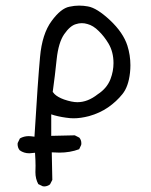

<svg xmlns="http://www.w3.org/2000/svg" viewBox="-20 -543 540 688"><path d="M107.4 50.8 106.9 74.2Q106.9 97.7 117.2 116.7L133.3 124.5Q135.3 125 139.2 125Q143.1 125 148.7 123.3Q154.3 121.6 159.2 117.7L167.5 101.6L165.5 2.9Q183.6 3.9 192.9 3.9Q231 3.9 263.7 -8.3L271 -23.9Q271.5 -26.9 271.5 -29.3Q271.5 -41.5 264.2 -49.8L248 -58.1L163.6 -56.2V-133.3L174.3 -129.9Q200.7 -122.6 231.4 -119.6Q237.8 -119.1 244.1 -119.1Q269 -119.1 299.3 -127Q337.4 -137.7 367.2 -158.2Q397.5 -179.2 418.9 -206.1Q440.4 -232.9 445.8 -282.2Q447.3 -295.9 447.3 -309.1Q447.3 -345.2 436.5 -379.4Q421.4 -426.3 374.3 -470.5Q327.1 -514.6 294.9 -520Q279.8 -522.9 263.2 -522.9Q246.6 -522.9 229 -519Q198.2 -513.2 165 -467.8Q130.9 -421.9 123.5 -338.9Q115.7 -255.4 103.5 -53.2Q88.9 -55.2 83 -55.2Q65.4 -55.2 51.3 -46.9L43.5 -30.8Q43 -28.8 43 -27.3Q43 -13.2 50.8 -4.4Q65.4 6.3 85.4 6.3Q90.8 6.3 105.5 4.4Q107.4 31.7 107.4 50.8ZM330.1 -205.1 330.6 -205.6Q330.1 -205.1 330.1 -205.1ZM257.3 -176.8Q237.8 -176.8 209.5 -186.5Q186.5 -194.8 174.8 -206.5L171.4 -210.9L168.9 -213.4Q177.2 -273.4 183.1 -331.1Q189.5 -390.6 210 -420.4Q231 -450.7 252 -456.5Q262.7 -460 272.9 -460Q283.2 -460 293 -457Q314 -451.7 334 -431.6Q353.5 -412.6 368.7 -387.2Q386.7 -356.9 386.7 -316.9Q386.7 -288.1 376 -259.8Q363.3 -226.6 330.1 -205.1Q294.4 -176.8 257.3 -176.8Z"/></svg>

Font: NaikaiFont
Style: Light
Weight: 300
Version: Version 1.89